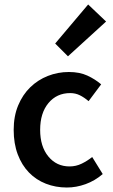

<svg xmlns="http://www.w3.org/2000/svg" viewBox="-20 -824 502 856"><path d="M278 12Q228 12 184.5 -5Q141 -22 109 -55Q77 -88 59 -136Q41 -184 41 -245Q41 -306 61 -354Q81 -402 115 -435Q149 -468 193.5 -485.5Q238 -503 287 -503Q335 -503 369.5 -487Q404 -471 431 -448L375 -373Q355 -390 335.5 -399.5Q316 -409 293 -409Q233 -409 196 -364.5Q159 -320 159 -245Q159 -171 195.5 -126.5Q232 -82 290 -82Q319 -82 344.5 -94.5Q370 -107 391 -124L438 -48Q403 -18 361.5 -3Q320 12 278 12ZM283 -573 226 -630 373 -804 453 -728Z"/></svg>

Font: Processing Sans Pro Semibold
Style: Regular
Weight: 600
Designer: Paul D. Hunt
Foundry: Adobe Systems Incorporated
Version: Version 2.020;PS 2.000;hotconv 1.0.86;makeotf.lib2.5.63406